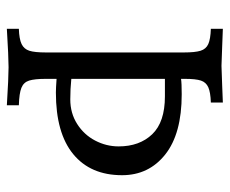

<svg xmlns="http://www.w3.org/2000/svg" viewBox="-75 -592 670 560"><g transform="rotate(90 260.0 -312.0)"><path d="M210 -142V-111Q210 -78 215 -62Q220 -46 236 -39.5Q252 -33 287 -32V3Q205 -2 176 -2Q147 -2 64 3V-32Q94 -33 108.5 -40Q123 -47 128 -62.5Q133 -78 133 -111V-513Q133 -546 128 -562Q123 -578 108.5 -584.5Q94 -591 64 -592V-627Q106 -625 116 -625Q162 -623 172 -623Q183 -623 229 -625Q239 -625 279 -627V-592Q249 -591 234.5 -584.5Q220 -578 215 -563Q210 -548 210 -516V-505Q222 -507 255 -507Q370 -507 430.5 -459Q491 -411 491 -333Q491 -241 429.5 -190.5Q368 -140 250 -140Q238 -140 210 -142ZM210 -458V-185Q240 -182 270 -182Q310 -182 341.5 -202Q373 -222 390 -254.5Q407 -287 407 -323Q407 -384 371.5 -421Q336 -458 261 -458Z"/></g></svg>

Font: Gupter
Style: Regular
Weight: 400
Designer: Octavio Pardo
Version: Version 1.000